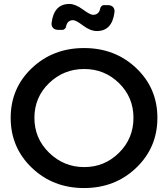

<svg xmlns="http://www.w3.org/2000/svg" viewBox="-20 -946 850 971"><path d="M331 -926Q361 -926 398.5 -898.5Q436 -871 450 -871Q481 -871 487 -904Q488 -910 493.5 -915Q499 -920 504 -920H526Q543 -920 552 -910Q561 -900 559 -884Q547 -789 470 -789Q437 -789 400.5 -816.5Q364 -844 350 -844Q320 -844 314 -811Q313 -805 307.5 -800Q302 -795 297 -795H274Q257 -795 248 -805Q239 -815 241 -831Q253 -926 331 -926ZM141 -601.5Q248 -703 405 -703Q562 -703 669 -601.5Q776 -500 776 -350Q776 -200 669 -97.5Q562 5 405 5Q248 5 141 -97.5Q34 -200 34 -350Q34 -500 141 -601.5ZM406 -597Q302 -597 228 -525.5Q154 -454 154 -350Q154 -246 228.5 -173.5Q303 -101 406 -101Q509 -101 582 -173.5Q655 -246 655 -350Q655 -454 582 -525.5Q509 -597 406 -597Z"/></svg>

Font: Trueno
Style: Round
Weight: 400
Designer: Julieta Ulanovsky, Jasper
Foundry: Julieta Ulanovsky, Cannot Into Space Fonts
Version: Version 3.001